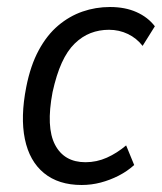

<svg xmlns="http://www.w3.org/2000/svg" viewBox="-20 -519 462 548"><path d="M213 9Q147 9 105.5 -25Q64 -59 51 -122Q38 -185 55 -271Q67 -332 90.5 -375.5Q114 -419 146 -446Q178 -473 215.5 -486Q253 -499 294 -499Q337 -499 369.5 -484.5Q402 -470 422 -444L387 -388Q370 -410 345 -422Q320 -434 291 -434Q263 -434 238.5 -424.5Q214 -415 193 -394.5Q172 -374 156.5 -340Q141 -306 130 -256Q111 -156 137 -106Q163 -56 224 -56Q256 -56 285 -69Q314 -82 340 -104L363 -48Q343 -30 318.5 -17.5Q294 -5 267.5 2Q241 9 213 9Z"/></svg>

Font: Nunito Sans 10pt Condensed
Style: Italic
Weight: 400
Width: 3
Italic angle: -9°
Designer: Vernon Adams
Foundry: Vernon Adams
Version: Version 3.101;gftools[0.9.27]